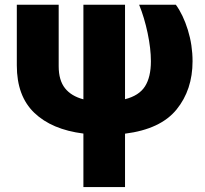

<svg xmlns="http://www.w3.org/2000/svg" viewBox="-20 -550 850 797"><path d="M223.6 -530.3V-275.4Q223.6 -216.8 249.8 -183.8Q275.9 -150.9 326.2 -137.7V-530.3H499V-138.2Q557.1 -152.8 581.8 -191.4Q606.4 -230 606.4 -295.9Q606.4 -348.1 592.8 -412.8Q579.1 -477.5 557.6 -530.3H710Q740.2 -488.8 759.8 -425.8Q779.3 -362.8 779.3 -295.9Q779.3 -177.2 712.9 -95.5Q646.5 -13.7 499 4.9V226.6H326.2V4.4Q194.8 -12.2 122.3 -81.8Q49.8 -151.4 49.8 -278.3V-530.3Z"/></svg>

Font: Pretendard JP Black
Style: Regular
Weight: 900
Designer: Base glyphs from Inter by Rasmus Andersson; Hangeul glyphs from Noto Sans CJK(Source Han Sans) by Jang Soo-young and Kan
Foundry: Kil Hyung-jin
Version: Version 1.309